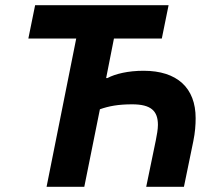

<svg xmlns="http://www.w3.org/2000/svg" viewBox="-20 -718 836 738"><path d="M159 0H304L364 -298C398 -310 434 -317 488 -317C560 -317 587 -292 587 -238C587 -221 583 -199 579 -179L542 0H687L723 -175C730 -209 732 -238 732 -264C732 -380 661 -446 532 -446C472 -446 423 -434 393 -418H388L418 -570H602L628 -698H115L89 -570H273Z"/></svg>

Font: LVC Sans
Style: Bold Italic
Weight: 700
Italic angle: -11.31°
Designer: Mike Abbink, Paul van der Laan, Pieter van Rosmalen
Foundry: Bold Monday
Version: Version 3.0